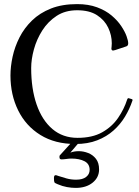

<svg xmlns="http://www.w3.org/2000/svg" viewBox="-20 -691 679 936"><path d="M622 -208Q625 -207 626 -205Q627 -203 625 -199Q612 -160 589.5 -122.5Q567 -85 533.5 -55Q500 -25 454 -7Q408 11 348 11Q248 11 177 -33Q106 -77 68.5 -153Q31 -229 31 -323Q31 -367 41.5 -415Q52 -463 75 -508.5Q98 -554 136 -591Q174 -628 228.5 -649.5Q283 -671 356 -671Q411 -671 453 -655.5Q495 -640 524 -615.5Q553 -591 571 -564Q589 -537 597 -514.5Q605 -492 605 -480Q605 -468 596 -465L542 -447Q530 -443 526.5 -446Q523 -449 523 -453Q523 -456 524 -463Q525 -470 525 -480Q525 -519 507.5 -556Q490 -593 453 -617Q416 -641 356 -641Q298 -641 256 -613.5Q214 -586 186.5 -543Q159 -500 145.5 -451Q132 -402 132 -359Q132 -258 158.5 -181.5Q185 -105 235.5 -62Q286 -19 358 -19Q430 -19 478 -46Q526 -73 555.5 -116Q585 -159 600 -206Q602 -211 604 -212Q606 -213 608 -212ZM340 -9Q344 -13 347 -15.5Q350 -18 355 -18H361Q373 -18 373 -10Q373 -6 369 -1L323 53Q341 46 364 46Q387 46 410 55Q433 64 448 83.5Q463 103 463 135Q463 174 431.5 199.5Q400 225 349 225Q329 225 306.5 221Q284 217 261 207Q248 202 245.5 198Q243 194 243 177Q243 163 251 163Q254 163 257 164Q260 165 262 166Q283 173 305 179Q327 185 351 185Q383 185 400 171.5Q417 158 417 137Q417 108 392 95Q367 82 328 82Q318 82 303.5 84Q289 86 280 86Q270 86 270 76Q270 73 270 70.5Q270 68 272 66Z"/></svg>

Font: Young Serif Light
Style: Regular
Weight: 300
Designer: Bastien Sozeau
Foundry: NBR — Bastien Sozeau
Version: Version 5.001